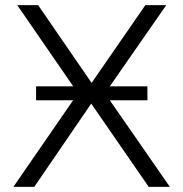

<svg xmlns="http://www.w3.org/2000/svg" viewBox="-20 -725 711 745"><path d="M32 0 290 -374 291 -351 47 -705H128L335 -404H336L544 -705H625L379 -351V-375L639 0H557L334 -323L113 0ZM120 -336V-390H552V-336Z"/></svg>

Font: Nunito Sans 7pt Light
Style: Regular
Weight: 300
Designer: Vernon Adams
Foundry: Vernon Adams
Version: Version 3.101;gftools[0.9.27]